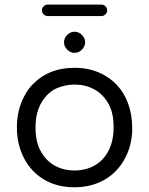

<svg xmlns="http://www.w3.org/2000/svg" viewBox="-20 -791 634 816"><path d="M182.6 -722.7H411.1Q420.9 -722.7 428.2 -730Q435.5 -737.3 435.5 -747.1Q435.5 -756.8 428.2 -764.2Q420.9 -771.5 411.1 -771.5H182.6Q172.9 -771.5 165.5 -764.2Q158.2 -756.8 158.2 -747.1Q158.2 -737.3 165.5 -730Q172.9 -722.7 182.6 -722.7ZM265.6 -580.1Q279.3 -566.4 296.9 -566.4Q314.5 -566.4 328.1 -580.1Q341.8 -593.8 341.8 -611.3Q341.8 -628.9 328.1 -642.6Q314.5 -656.2 296.9 -656.2Q279.3 -656.2 265.6 -642.6Q252 -628.9 252 -611.3Q252 -593.8 265.6 -580.1ZM538.1 -296.9Q528.3 -361.3 493.2 -410.2Q465.8 -447.3 424.8 -470.7Q369.1 -502.9 296.9 -502.9Q188.5 -502.9 122.1 -435.5Q98.6 -413.1 83 -381.8Q51.8 -323.2 51.8 -249.5Q51.8 -175.8 83 -117.2Q113.3 -59.6 168 -27.3Q223.6 4.9 295.9 4.9Q368.2 4.9 423.8 -26.9Q479.5 -58.6 510.7 -117.2Q526.4 -145.5 534.2 -178.7Q542 -211.9 542 -243.2Q542 -274.4 538.1 -296.9ZM296.9 -66.4Q251 -66.4 213.9 -86.4Q176.8 -106.4 154.3 -146.5Q130.9 -185.5 130.9 -250Q130.9 -336.9 180.7 -387.7Q197.3 -404.3 216.8 -414.1Q255.9 -431.6 296.9 -431.6Q342.8 -431.6 379.9 -411.6Q417 -391.6 439.5 -352.5Q462.9 -313.5 462.9 -250Q462.9 -162.1 413.1 -111.3Q377.9 -76.2 324.2 -68.4Q310.5 -66.4 296.9 -66.4Z"/></svg>

Font: FakePearl
Style: Light
Weight: 350
Version: Version 1.2